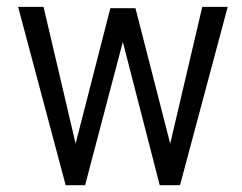

<svg xmlns="http://www.w3.org/2000/svg" viewBox="-20 -544 711 564"><path d="M340.8 -420.9 449.2 0H508.8L648.9 -523.9H574.2L480 -122.1L377.9 -520H304.2L202.1 -122.1L107.9 -523.9H33.2L172.9 0H230Z"/></svg>

Font: Tuffy
Style: Regular
Weight: 500
Designer: Thatcher Ulrich, Karoly Barta and Michael Everson
Version: Version 001.270